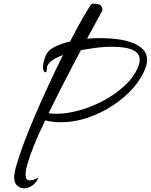

<svg xmlns="http://www.w3.org/2000/svg" viewBox="-20 -731 819 1043"><path d="M111 292Q90 292 73.5 277.5Q57 263 57 232Q57 206 71 160.5Q85 115 106 56Q132 -14 167.5 -97.5Q203 -181 243 -267Q283 -353 322 -432Q289 -420 266.5 -405Q244 -390 236 -370Q235 -366 235.5 -362Q236 -358 235 -353Q234 -351 234 -349Q234 -347 233 -345Q233 -342 230 -340Q227 -338 225 -338Q220 -338 215 -351Q213 -357 213 -363Q213 -387 224 -417Q232 -443 249 -458Q265 -472 294.5 -484.5Q324 -497 361 -506Q396 -575 426.5 -628Q457 -681 475 -707Q478 -710 481.5 -710.5Q485 -711 489 -711Q515 -711 525.5 -703Q536 -695 537 -674Q530 -664 508 -622.5Q486 -581 453 -521Q483 -524 524 -524Q566 -524 611 -519Q656 -514 694 -500.5Q732 -487 755.5 -464Q779 -441 779 -405Q779 -385 770 -361Q750 -306 704 -253.5Q658 -201 594.5 -159Q531 -117 458 -92Q385 -67 311 -67Q289 -67 267.5 -69.5Q246 -72 226 -77Q207 -38 191.5 -4Q176 30 166 56Q162 66 157.5 78Q153 90 148 102Q137 133 128 164Q119 195 119 218Q119 249 141 249Q151 249 163.5 245Q176 241 181 237H188Q175 264 153.5 278Q132 292 111 292ZM287 -113Q346 -113 414.5 -132.5Q483 -152 548 -187.5Q613 -223 662.5 -270.5Q712 -318 733 -374Q739 -392 739 -406Q739 -434 718 -449.5Q697 -465 663 -471Q629 -477 590 -477Q542 -477 495 -470.5Q448 -464 420 -459Q377 -379 330.5 -288.5Q284 -198 244 -116Q264 -113 287 -113Z"/></svg>

Font: Fleur De Leah
Style: Regular
Weight: 400
Designer: Robert E. Leuschke
Foundry: Robert E. Leuschke
Version: Version 1.010; ttfautohint (v1.8.3)